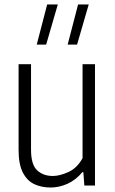

<svg xmlns="http://www.w3.org/2000/svg" viewBox="-20 -828 512 857"><path d="M205.5 9Q165 9 132.8 -6.2Q100.5 -21.5 81.8 -58.2Q63 -95 63 -159V-541.5H118.5V-160Q118.5 -93 145.8 -67.8Q173 -42.5 216 -42.5Q246 -42.5 285 -60Q324 -77.5 348.5 -122V-541.5H404V0H356.5L352 -59.5H347.5Q318.5 -24.5 281.5 -7.8Q244.5 9 205.5 9ZM282 -629 328.5 -808H376L324 -629ZM144 -629 190.5 -808H238L186 -629Z"/></svg>

Font: Encode Sans Condensed Light
Style: Regular
Weight: 300
Width: 3
Designer: Multiple Designers
Foundry: Impallari Type
Version: Version 3.000; ttfautohint (v1.8.3) -l 8 -r 50 -G 200 -x 14 